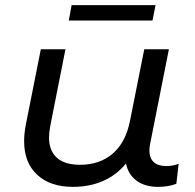

<svg xmlns="http://www.w3.org/2000/svg" viewBox="-20 -722 760 748"><path d="M676 -84 667 -6Q636 6 596 6Q544 6 511.5 -18.5Q479 -43 471 -85Q433 -39 380.5 -16.5Q328 6 264 6Q176 6 125 -41Q74 -88 74 -172Q74 -200 80 -233L139 -530H235L176 -232Q171 -205 171 -187Q171 -135 201.5 -107.5Q232 -80 292 -80Q368 -80 418.5 -123Q469 -166 486 -249L542 -530H638L565 -162Q562 -147 562 -136Q562 -106 579 -90.5Q596 -75 628 -75Q654 -75 676 -84ZM259 -702H586L574 -642H248Z"/></svg>

Font: Montserrat Alternates Medium
Style: Italic
Weight: 500
Italic angle: -11.3°
Designer: Julieta Ulanovsky
Foundry: Julieta Ulanovsky
Version: Version 7.200